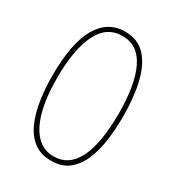

<svg xmlns="http://www.w3.org/2000/svg" viewBox="-177 -830 864 946"><g transform="rotate(30 255.5 -357.0)"><path d="M457 -358Q457 -286 448 -219.5Q439 -153 416.5 -101.5Q394 -50 355.5 -20Q317 10 257 10Q197 10 157.5 -21Q118 -52 95.5 -104.5Q73 -157 63.5 -223Q54 -289 54 -358Q54 -541 106.5 -632.5Q159 -724 257 -724Q331 -724 374.5 -676.5Q418 -629 437.5 -546.5Q457 -464 457 -358ZM80 -358Q80 -195 126 -105Q172 -15 257 -15Q345 -15 388 -103Q431 -191 431 -358Q431 -522 388 -610.5Q345 -699 257 -699Q167 -699 123.5 -609.5Q80 -520 80 -358Z"/></g></svg>

Font: Noto Sans Lao ExtraCondensed Thin
Style: Regular
Weight: 100
Width: 2
Designer: Monotype Design Team
Foundry: Monotype Imaging Inc.
Version: Version 2.003; ttfautohint (v1.8.4.7-5d5b)